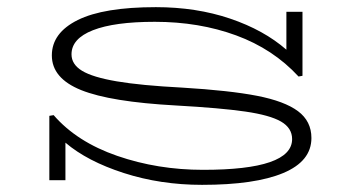

<svg xmlns="http://www.w3.org/2000/svg" viewBox="-20 -504 1017 537"><path d="M851 -118Q851 -53 772 -20Q693 13 545 13Q429 13 326.5 -20Q224 -53 163 -105V0H118V-180L130 -182Q195 -107 308 -68Q421 -29 548 -29Q797 -29 797 -115Q797 -146 766 -164Q735 -182 666 -192Q597 -202 472 -209Q289 -219 207 -252Q125 -285 125 -349Q125 -412 197.5 -448Q270 -484 416 -484Q529 -484 623.5 -452Q718 -420 781 -365V-471H826V-292L815 -290Q744 -367 640.5 -405Q537 -443 413 -443Q300 -443 240 -419.5Q180 -396 180 -352Q180 -324 209.5 -306Q239 -288 306.5 -276.5Q374 -265 489 -259Q622 -251 699 -236Q776 -221 813.5 -193Q851 -165 851 -118Z"/></svg>

Font: BioRhyme Expanded Light
Style: Regular
Weight: 300
Width: 7
Designer: Aoife Mooney
Foundry: Aoife Mooney Type
Version: Version 1.000